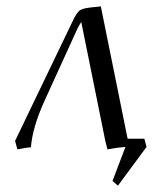

<svg xmlns="http://www.w3.org/2000/svg" viewBox="-20 -466 528 609"><path d="M27.8 -19 210 -397.9Q222.2 -423.8 231 -431.4Q239.7 -439 264.2 -441.9L299.8 -445.8L384.8 -25.9H438L444.8 0L354 123L336.9 107.9L377.9 0Q351.1 2 320.8 7.8L314 -19L237.8 -396Q233.4 -390.6 225.1 -374L121.1 -146Q83 -62 78.1 1Q60.1 2.4 35.2 7.8Z"/></svg>

Font: Dihjauti S
Style: Italic
Weight: 400
Italic angle: -9°
Designer: T. Christopher White
Version: Version 3.0.0